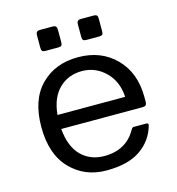

<svg xmlns="http://www.w3.org/2000/svg" viewBox="-109 -820 859 930"><g transform="rotate(-15 320.0 -354.5)"><path d="M131.6 -57.9C179.3 -8.5 239.4 16.1 312 16.1C384.6 16.1 441.6 1.8 482.9 -26.9C524.3 -55.5 551.6 -93.9 564.9 -142.1C566.9 -149.9 563.6 -153.8 555.2 -153.8H492.2C488 -153.8 483.9 -150.6 480 -144C446.8 -84.1 393.4 -54.2 319.8 -54.2C273.3 -54.2 234.9 -69.2 204.6 -99.1C174.3 -129.1 156.4 -174.3 150.9 -234.9H560.1C573.4 -234.9 580.1 -241.5 580.1 -254.9V-279.8C580.1 -361.2 555.7 -426.5 507.1 -475.8C458.4 -525.1 395.6 -549.8 318.6 -549.8C241.6 -549.8 179.3 -525.6 131.6 -477.3C83.9 -429 60.1 -359.3 60.1 -268.3C60.1 -177.3 83.9 -107.2 131.6 -57.9ZM150.9 -305.2C156.4 -362.5 174.5 -405.9 205.1 -435.5C235.7 -465.2 273.7 -480 319.1 -480C364.5 -480 403.6 -463.9 436.5 -431.9C469.4 -399.8 487.3 -357.6 490.2 -305.2ZM240.2 -725.1H174.8C161.5 -725.1 154.8 -718.4 154.8 -705.1V-640.1C154.8 -632.6 156.3 -627.4 159.4 -624.5C162.5 -621.6 167.6 -620.1 174.8 -620.1H240.2C247.4 -620.1 252.4 -621.6 255.4 -624.5C258.3 -627.4 259.8 -632.6 259.8 -640.1V-705.1C259.8 -718.4 253.3 -725.1 240.2 -725.1ZM359.9 -705.1V-640.1C359.9 -632.6 361.4 -627.4 364.5 -624.5C367.6 -621.6 372.7 -620.1 379.9 -620.1H444.8C452.3 -620.1 457.5 -621.6 460.4 -624.5C463.4 -627.4 464.8 -632.6 464.8 -640.1V-705.1C464.8 -712.2 463.4 -717.4 460.4 -720.5C457.5 -723.6 452.3 -725.1 444.8 -725.1H379.9C366.5 -725.1 359.9 -718.4 359.9 -705.1Z"/></g></svg>

Font: Numans
Style: Regular
Weight: 400
Designer: Jovanny Lemonad
Foundry: Jovanny Lemonad
Version: Version 001.001